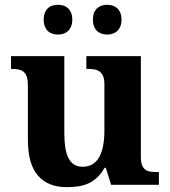

<svg xmlns="http://www.w3.org/2000/svg" viewBox="-20 -770 707 800"><path d="M442.9 0 420.9 -70.8H416Q400.9 -44.9 383.3 -29.1Q365.7 -13.2 345.7 -4.6Q325.7 3.9 303.5 6.8Q281.2 9.8 257.8 9.8Q179.7 9.8 137.9 -38.6Q96.2 -86.9 96.2 -188V-412.1Q96.2 -434.1 92.3 -447.8Q88.4 -461.4 80.1 -469.2Q71.8 -477.1 58.8 -480Q45.9 -482.9 27.8 -482.9H25.9V-536.1H248V-215.8Q248 -183.6 251.7 -157.7Q255.4 -131.8 264.2 -113.5Q272.9 -95.2 287.6 -85.2Q302.2 -75.2 324.2 -75.2Q348.1 -75.2 365.5 -85.7Q382.8 -96.2 393.8 -116Q404.8 -135.7 409.9 -163.8Q415 -191.9 415 -227.1V-418.9Q415 -440.9 409.2 -453.6Q403.3 -466.3 393.6 -472.9Q383.8 -479.5 370.6 -481.2Q357.4 -482.9 342.8 -482.9H339.8V-536.1H566.9V-116.2Q566.9 -94.2 572 -81.8Q577.1 -69.3 585.9 -63Q594.7 -56.6 606.9 -54.9Q619.1 -53.2 633.8 -53.2H642.1V0ZM162.1 -688Q162.1 -705.1 167 -717Q171.9 -729 179.9 -736.3Q188 -743.7 198.7 -746.8Q209.5 -750 221.2 -750Q232.9 -750 243.7 -746.8Q254.4 -743.7 262.7 -736.3Q271 -729 276.1 -717Q281.2 -705.1 281.2 -688Q281.2 -671.4 276.1 -659.4Q271 -647.5 262.7 -640.1Q254.4 -632.8 243.7 -629.4Q232.9 -626 221.2 -626Q209.5 -626 198.7 -629.4Q188 -632.8 179.9 -640.1Q171.9 -647.5 167 -659.4Q162.1 -671.4 162.1 -688ZM367.2 -688Q367.2 -705.1 372.1 -717Q377 -729 385.3 -736.3Q393.6 -743.7 404.3 -746.8Q415 -750 427.2 -750Q438.5 -750 449 -746.8Q459.5 -743.7 467.8 -736.3Q476.1 -729 481.2 -717Q486.3 -705.1 486.3 -688Q486.3 -671.4 481.2 -659.4Q476.1 -647.5 467.8 -640.1Q459.5 -632.8 449 -629.4Q438.5 -626 427.2 -626Q415 -626 404.3 -629.4Q393.6 -632.8 385.3 -640.1Q377 -647.5 372.1 -659.4Q367.2 -671.4 367.2 -688Z"/></svg>

Font: Sahl Naskh
Style: Bold
Weight: 700
Designer: Pascal Zoghbi
Version: Version 1.001